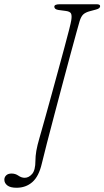

<svg xmlns="http://www.w3.org/2000/svg" viewBox="-84 -720 492 905"><path d="M291.5 -621Q289 -612.5 277.2 -570.2Q265.5 -528 248.2 -464Q231 -400 211.2 -326Q191.5 -252 172.2 -179Q153 -106 137.2 -45.2Q121.5 15.5 113 51.5Q99 111.5 68.5 138.2Q38 165 -6 165Q-35.5 165 -49.5 154Q-63.5 143 -63.5 127Q-63.5 115 -54.8 106.5Q-46 98 -29.5 98Q-11.5 98 2.8 108Q17 118 32.5 118Q51.5 118 67.2 100.2Q83 82.5 83 37Q83 16.5 87.2 -8.8Q91.5 -34 102.5 -71.5Q103 -73 111 -101.2Q119 -129.5 131.8 -175.2Q144.5 -221 159.8 -276.5Q175 -332 190.5 -388.8Q206 -445.5 219.5 -495.5Q233 -545.5 241.8 -580Q250.5 -614.5 252 -625Q255.5 -647.5 250.5 -656.8Q245.5 -666 225.5 -668.5L191.5 -673Q172 -676 172 -688.5Q172 -700 198 -700H371Q388 -700 388 -691Q388 -680 368.5 -675L340.5 -667.5Q319.5 -662 309 -652.5Q298.5 -643 291.5 -621Z"/></svg>

Font: Fraunces 9pt S100 Thin
Style: Italic
Weight: 100
Italic angle: -16°
Version: Version 1.000; ttfautohint (v1.8.3)